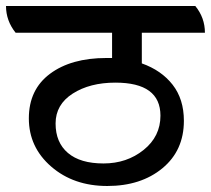

<svg xmlns="http://www.w3.org/2000/svg" viewBox="-62 -638 702 639"><path d="M410 -529V-427Q475 -404 512.5 -356Q550 -308 550 -236Q550 -137 478.5 -78Q407 -19 295 -19Q183 -19 108.5 -83.5Q34 -148 34 -244Q34 -340 104.5 -392.5Q175 -445 292 -445H311V-529H-10Q-42 -569 -42 -618H588Q620 -579 620 -529ZM472 -253Q472 -363 322 -363Q237 -363 180 -326.5Q123 -290 123 -227Q123 -164 164 -129Q205 -94 282.5 -94Q360 -94 416 -139Q472 -184 472 -253Z"/></svg>

Font: Karma SemiBold
Style: Regular
Weight: 600
Designer: Joana Correia
Foundry: Indian Type Foundry
Version: Version 1.202;PS 1.0;hotconv 1.0.78;makeotf.lib2.5.61930; tt